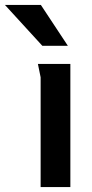

<svg xmlns="http://www.w3.org/2000/svg" viewBox="-99 -755 370 775"><path d="M66 -735H-79L72 -570H175ZM65 -443V0H185V-497H54C55 -492 65 -445 65 -443Z"/></svg>

Font: Rosario
Style: Bold
Weight: 700
Designer: Hector Gatti
Foundry: Omnibus Type
Version: Version 1.100